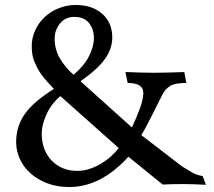

<svg xmlns="http://www.w3.org/2000/svg" viewBox="-20 -741 862 773"><path d="M285 -721Q351 -721 391.5 -685.5Q432 -650 432 -590Q432 -545 402.5 -503.5Q373 -462 304 -414L511 -228Q531 -270 544 -306.5Q557 -343 557 -367Q557 -407 494 -407L485 -451Q517 -450 542.5 -449Q568 -448 602 -448Q633 -448 661 -449Q689 -450 722 -451L730 -407Q685 -407 666 -395.5Q647 -384 637 -366Q623 -339 612 -317Q601 -295 591 -275Q581 -255 571 -236Q561 -217 549 -197L713 -71Q737 -56 753.5 -46.5Q770 -37 796 -32L809 3Q789 2 765.5 1Q742 0 719 0Q699 0 675.5 0.5Q652 1 635 2L497 -110Q386 12 259 12Q210 12 170.5 -3Q131 -18 103 -43Q75 -68 60 -101Q45 -134 45 -169Q45 -232 79.5 -281.5Q114 -331 197 -383Q183 -398 167.5 -415Q152 -432 139.5 -451.5Q127 -471 118 -494Q109 -517 108 -545Q106 -584 120.5 -616.5Q135 -649 159.5 -672Q184 -695 217 -708Q250 -721 285 -721ZM223 -354Q208 -342 194 -324.5Q180 -307 170 -286.5Q160 -266 154 -244.5Q148 -223 148 -202Q148 -170 158 -143Q168 -116 186.5 -96Q205 -76 231.5 -64.5Q258 -53 291 -53Q317 -53 342 -61.5Q367 -70 389 -83.5Q411 -97 429 -113.5Q447 -130 458 -145ZM279 -673Q243 -673 221.5 -646.5Q200 -620 200 -585Q200 -543 220.5 -507Q241 -471 276 -440Q318 -475 338 -514Q358 -553 358 -588Q358 -623 338.5 -648Q319 -673 279 -673Z"/></svg>

Font: Lusitana
Style: Regular
Weight: 400
Designer: Ana Paula Megda
Foundry: Ana Paula Megda
Version: Version 1.000; ttfautohint (v1.1) -l 8 -r 50 -G 200 -x 14 -D